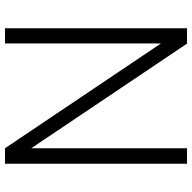

<svg xmlns="http://www.w3.org/2000/svg" viewBox="-20 -730 751 750"><g transform="rotate(-90 355.0 -355.5)"><path d="M619.1 0H559.1L150.4 -608.4V0H89.8V-710.9H150.4L559.6 -102.1V-710.9H619.1Z"/></g></svg>

Font: Melbourne
Style: Light
Weight: 300
Designer: Google
Version: Version 2.000980; 2014